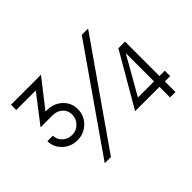

<svg xmlns="http://www.w3.org/2000/svg" viewBox="-139 -1047 1346 1346"><g transform="rotate(-45 534.0 -374.5)"><path d="M378.9 -398.9Q378.9 -335 333.5 -290.5Q288.1 -246.1 222.7 -246.1Q159.2 -246.1 114 -288.6Q68.8 -331.1 68.8 -391.1H123.5Q123.5 -352.1 152.6 -325.4Q181.6 -298.8 222.7 -298.8Q264.6 -298.8 294.2 -328.6Q323.7 -358.4 323.7 -401.4Q323.7 -441.9 294.7 -467.8Q265.6 -493.7 223.6 -493.7H103.5L262.7 -700.2H68.8V-752.4H366.2L206.1 -547.4H220.2Q287.1 -547.4 333 -504.9Q378.9 -462.4 378.9 -398.9ZM766.1 -747.6H828.6L305.2 2.4H243.7ZM1000 -158.7V-105H947.3V0H893.6V-105H652.3L881.3 -500H947.3V-158.7ZM733.9 -158.7H893.6V-439Z"/></g></svg>

Font: Now
Style: Regular
Weight: 400
Designer: Alfredo Marco Pradil
Foundry: Alfredo Marco Pradil
Version: Version 1.002;PS 001.002;hotconv 1.0.88;makeotf.lib2.5.64775